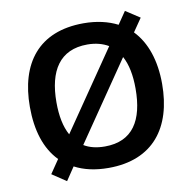

<svg xmlns="http://www.w3.org/2000/svg" viewBox="-86 -836 961 961"><g transform="rotate(-10 395.0 -355.5)"><path d="M731 -358C731 -476 699 -572 637 -636L683 -703L611 -750L568 -687C521 -711 463 -725 396 -725C166 -725 59 -579 59 -359C59 -240 89 -143 153 -78L106 -9L178 39L223 -28C270 -3 327 10 395 10C622 10 731 -137 731 -358ZM194 -358C194 -519 256 -617 396 -617C439 -617 474 -607 503 -590L229 -190C205 -233 194 -290 194 -358ZM596 -358C596 -197 537 -99 395 -99C352 -99 317 -108 289 -125L562 -524C585 -482 596 -426 596 -358Z"/></g></svg>

Font: Noto Sans Ol Chiki SemiBold
Style: Regular
Weight: 600
Designer: Monotype Design Team, Lewis McGuffie
Foundry: Monotype Imaging Inc.
Version: Version 2.003